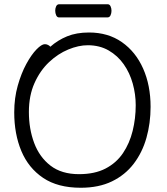

<svg xmlns="http://www.w3.org/2000/svg" viewBox="-20 -866 785 904"><path d="M258 -784Q249 -784 244.5 -794Q240 -804 240 -816Q240 -827 244.5 -836.5Q249 -846 259 -846H487Q496 -846 500.5 -836.5Q505 -827 505 -815Q505 -804 500.5 -794Q496 -784 486 -784ZM217 -646Q252 -677 296 -695Q340 -713 399 -713Q489 -713 554 -667.5Q619 -622 654 -543Q689 -464 689 -363Q689 -286 669.5 -217Q650 -148 609.5 -95Q569 -42 507 -12Q445 18 360 18Q252 18 183 -28.5Q114 -75 80.5 -155Q47 -235 47 -337Q47 -404 63.5 -462.5Q80 -521 104 -565Q128 -609 152 -633.5Q176 -658 191 -658Q199 -658 206 -654.5Q213 -651 217 -646ZM352 -46Q426 -46 477 -72.5Q528 -99 559 -145Q590 -191 604.5 -249.5Q619 -308 619 -371Q619 -422 605 -472.5Q591 -523 562.5 -563.5Q534 -604 491.5 -628.5Q449 -653 393 -653Q350 -653 301.5 -633Q253 -613 211 -573.5Q169 -534 142.5 -475Q116 -416 116 -339Q116 -259 141 -192.5Q166 -126 218 -86Q270 -46 352 -46Z"/></svg>

Font: Moon Stars Kai HW
Style: Regular
Weight: 400
Designer: GuiWonder
Version: Version 1.101